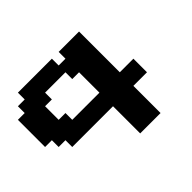

<svg xmlns="http://www.w3.org/2000/svg" viewBox="-156 -875 1249 1249"><g transform="rotate(-45 468.5 -250.0)"><path d="M500 125H687.5V-125H812.5V-250H687.5V-625H500V-562.5H437.5V-625H125V-562.5H62.5V-500H0V-250H62.5V-187.5H125V-125H500ZM500 -250H250V-312.5H187.5V-437.5H250V-500H437.5V-437.5H500Z"/></g></svg>

Font: Faithful 32x
Style: Semibold
Weight: 400
Foundry: Faithful Resource Pack
Version: Version 1.0; January 27, 2023